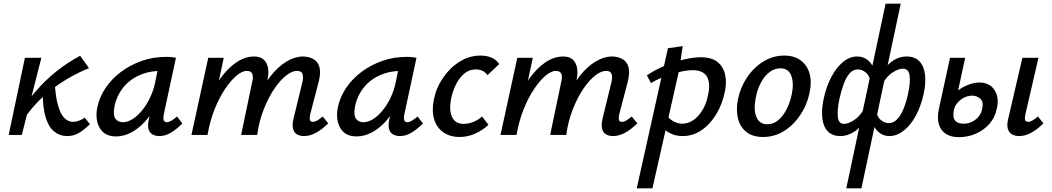

<svg xmlns="http://www.w3.org/2000/svg" viewBox="-20 -731 5697 1040"><path d="M111 -88 79 -108Q124 -179 175 -238Q226 -297 285.5 -344.5Q345 -392 414 -429L462 -362Q417 -344 369.5 -318Q322 -292 276 -258.5Q230 -225 188 -182.5Q146 -140 111 -88ZM27 0 115 -418H204L98 0ZM343 6Q304 6 273.5 -18.5Q243 -43 227 -96.5Q211 -150 211 -238L275 -306Q279 -218 292.5 -166.5Q306 -115 327.5 -93Q349 -71 375 -71Q385 -71 397 -74Q409 -77 420 -82.5Q431 -88 439 -94L467 -58Q437 -29 408.5 -11.5Q380 6 343 6Z M609 8Q546 8 520 -38Q494 -84 507 -149Q518 -204 551 -253.5Q584 -303 634.5 -341Q685 -379 747.5 -401Q810 -423 880 -423Q898 -423 910 -421.5Q922 -420 933 -418L867 -111Q859 -69 883 -69Q894 -69 908.5 -77.5Q923 -86 939 -100L968 -62Q932 -27 902.5 -10.5Q873 6 844 6Q822 6 806 -3Q790 -12 784.5 -32Q779 -52 786 -85L821 -243L869 -277Q854 -215 827 -162.5Q800 -110 764.5 -71.5Q729 -33 689 -12.5Q649 8 609 8ZM645 -69Q672 -69 699 -86.5Q726 -104 750 -133.5Q774 -163 792 -200.5Q810 -238 819 -278L840 -381L887 -344Q879 -346 870 -346.5Q861 -347 852 -347Q801 -347 758 -332.5Q715 -318 682.5 -292Q650 -266 628.5 -229.5Q607 -193 599 -149Q592 -105 606 -87Q620 -69 645 -69Z M1627 6Q1605 6 1589 -3Q1573 -12 1567.5 -32.5Q1562 -53 1569 -85L1618 -286Q1624 -311 1619 -329Q1614 -347 1588 -347Q1562 -347 1530 -322Q1498 -297 1466.5 -251Q1435 -205 1409.5 -141Q1384 -77 1373 0H1311Q1333 -105 1368 -185Q1403 -265 1445 -318Q1487 -371 1532.5 -398Q1578 -425 1620 -425Q1651 -425 1676 -412Q1701 -399 1710 -368.5Q1719 -338 1706 -287L1660 -111Q1656 -93 1658.5 -82Q1661 -71 1675 -71Q1686 -71 1698 -78Q1710 -85 1728 -100L1758 -63Q1724 -29 1691 -11.5Q1658 6 1627 6ZM1017 0 1108 -418H1192L1103 0ZM1049 0Q1069 -94 1101 -172Q1133 -250 1174 -306.5Q1215 -363 1261.5 -394Q1308 -425 1356 -425Q1405 -425 1423.5 -388Q1442 -351 1427 -289L1359 0H1286L1346 -287Q1353 -313 1347 -330Q1341 -347 1316 -347Q1292 -347 1261.5 -321.5Q1231 -296 1199.5 -249.5Q1168 -203 1142.5 -139.5Q1117 -76 1104 0Z M1912 8Q1849 8 1823 -38Q1797 -84 1810 -149Q1821 -204 1854 -253.5Q1887 -303 1937.5 -341Q1988 -379 2050.5 -401Q2113 -423 2183 -423Q2201 -423 2213 -421.5Q2225 -420 2236 -418L2170 -111Q2162 -69 2186 -69Q2197 -69 2211.5 -77.5Q2226 -86 2242 -100L2271 -62Q2235 -27 2205.5 -10.5Q2176 6 2147 6Q2125 6 2109 -3Q2093 -12 2087.5 -32Q2082 -52 2089 -85L2124 -243L2172 -277Q2157 -215 2130 -162.5Q2103 -110 2067.5 -71.5Q2032 -33 1992 -12.5Q1952 8 1912 8ZM1948 -69Q1975 -69 2002 -86.5Q2029 -104 2053 -133.5Q2077 -163 2095 -200.5Q2113 -238 2122 -278L2143 -381L2190 -344Q2182 -346 2173 -346.5Q2164 -347 2155 -347Q2104 -347 2061 -332.5Q2018 -318 1985.5 -292Q1953 -266 1931.5 -229.5Q1910 -193 1902 -149Q1895 -105 1909 -87Q1923 -69 1948 -69Z M2470 11Q2417 11 2381 -14.5Q2345 -40 2331.5 -85.5Q2318 -131 2330 -192Q2343 -256 2380 -310Q2417 -364 2469.5 -397Q2522 -430 2583 -430Q2616 -430 2642 -419Q2668 -408 2684 -384L2621 -324Q2608 -341 2592 -348Q2576 -355 2557 -355Q2522 -355 2495 -332.5Q2468 -310 2450 -274Q2432 -238 2424 -198Q2411 -133 2429 -96.5Q2447 -60 2490 -60Q2519 -60 2546 -71.5Q2573 -83 2591 -100L2626 -55Q2595 -26 2554.5 -7.5Q2514 11 2470 11Z M3301 6Q3279 6 3263 -3Q3247 -12 3241.5 -32.5Q3236 -53 3243 -85L3292 -286Q3298 -311 3293 -329Q3288 -347 3262 -347Q3236 -347 3204 -322Q3172 -297 3140.5 -251Q3109 -205 3083.5 -141Q3058 -77 3047 0H2985Q3007 -105 3042 -185Q3077 -265 3119 -318Q3161 -371 3206.5 -398Q3252 -425 3294 -425Q3325 -425 3350 -412Q3375 -399 3384 -368.5Q3393 -338 3380 -287L3334 -111Q3330 -93 3332.5 -82Q3335 -71 3349 -71Q3360 -71 3372 -78Q3384 -85 3402 -100L3432 -63Q3398 -29 3365 -11.5Q3332 6 3301 6ZM2691 0 2782 -418H2866L2777 0ZM2723 0Q2743 -94 2775 -172Q2807 -250 2848 -306.5Q2889 -363 2935.5 -394Q2982 -425 3030 -425Q3079 -425 3097.5 -388Q3116 -351 3101 -289L3033 0H2960L3020 -287Q3027 -313 3021 -330Q3015 -347 2990 -347Q2966 -347 2935.5 -321.5Q2905 -296 2873.5 -249.5Q2842 -203 2816.5 -139.5Q2791 -76 2778 0Z M3429 289 3598 -470 3678 -481 3658 -348 3514 289ZM3678 6Q3644 6 3618 -5.5Q3592 -17 3574.5 -35Q3557 -53 3549 -73L3584 -114Q3603 -88 3626.5 -74.5Q3650 -61 3675 -61Q3707 -61 3734.5 -79.5Q3762 -98 3784 -133Q3806 -168 3815 -215Q3830 -280 3809.5 -315.5Q3789 -351 3731 -351Q3711 -351 3683 -346Q3655 -341 3624.5 -331.5Q3594 -322 3563 -309.5Q3532 -297 3506 -281L3484 -323Q3530 -354 3583.5 -376Q3637 -398 3687.5 -409.5Q3738 -421 3775 -421Q3834 -421 3866 -395.5Q3898 -370 3907.5 -328Q3917 -286 3907 -238Q3894 -170 3861 -114.5Q3828 -59 3781 -26.5Q3734 6 3678 6Z M4113 11Q4057 11 4023 -16Q3989 -43 3977.5 -89Q3966 -135 3977 -192Q3990 -257 4026 -311Q4062 -365 4114.5 -397.5Q4167 -430 4228 -430Q4282 -430 4317 -404Q4352 -378 4365 -333Q4378 -288 4365 -228Q4352 -164 4316 -109.5Q4280 -55 4228 -22Q4176 11 4113 11ZM4136 -58Q4171 -58 4197.5 -81.5Q4224 -105 4242.5 -143Q4261 -181 4269 -222Q4281 -281 4266 -321Q4251 -361 4207 -361Q4176 -361 4148.5 -340.5Q4121 -320 4101.5 -283.5Q4082 -247 4073 -198Q4061 -135 4077.5 -96.5Q4094 -58 4136 -58Z M4564 289 4777 -711H4859L4646 289ZM4532 6Q4488 6 4463.5 -20Q4439 -46 4434 -92.5Q4429 -139 4442 -198Q4456 -263 4483 -314Q4510 -365 4546 -395Q4582 -425 4622 -425Q4664 -425 4691.5 -395Q4719 -365 4721 -316L4694 -293Q4689 -323 4669 -339Q4649 -355 4626 -355Q4600 -355 4581 -332.5Q4562 -310 4549 -273Q4536 -236 4526 -192Q4514 -130 4518.5 -95Q4523 -60 4552 -60Q4573 -60 4603.5 -78.5Q4634 -97 4658 -137L4685 -111Q4650 -47 4611.5 -20.5Q4573 6 4532 6ZM4798 6Q4758 6 4730.5 -24Q4703 -54 4701 -102L4728 -124Q4733 -94 4753.5 -79Q4774 -64 4794 -64Q4820 -64 4840.5 -86Q4861 -108 4876 -146Q4891 -184 4900 -230Q4912 -286 4907 -322.5Q4902 -359 4870 -359Q4849 -359 4818.5 -341Q4788 -323 4763 -282L4736 -307Q4771 -368 4809 -396.5Q4847 -425 4891 -425Q4935 -425 4960 -399Q4985 -373 4990.5 -327Q4996 -281 4983 -222Q4969 -157 4941 -105Q4913 -53 4875.5 -23.5Q4838 6 4798 6Z M5174 12Q5132 12 5104 -5.5Q5076 -23 5065.5 -58Q5055 -93 5066 -143L5126 -418H5208L5147 -136Q5139 -95 5153.5 -78Q5168 -61 5198 -61Q5224 -61 5244.5 -71Q5265 -81 5280 -98.5Q5295 -116 5300 -141Q5309 -178 5290.5 -195.5Q5272 -213 5246 -213Q5231 -213 5215.5 -208Q5200 -203 5186 -192.5Q5172 -182 5161.5 -168Q5151 -154 5147 -136H5094Q5106 -171 5127.5 -199Q5149 -227 5175.5 -245.5Q5202 -264 5231 -274Q5260 -284 5286 -284Q5324 -284 5348 -264.5Q5372 -245 5380.5 -212.5Q5389 -180 5379 -141Q5369 -93 5338.5 -59Q5308 -25 5265 -6.5Q5222 12 5174 12ZM5501 6Q5478 6 5461.5 -3.5Q5445 -13 5439 -33.5Q5433 -54 5441 -87L5518 -418H5605L5534 -111Q5530 -93 5532.5 -82Q5535 -71 5549 -71Q5560 -71 5572 -78Q5584 -85 5602 -100L5632 -63Q5598 -29 5565 -11.5Q5532 6 5501 6Z"/></svg>

Font: Ysabeau Infant SemiBold
Style: Italic
Weight: 600
Italic angle: -12°
Designer: Christian Thalmann (Catharsis Fonts)
Version: Version 2.002; featfreeze: ss01,ss02,lnum